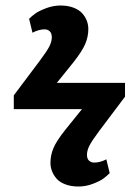

<svg xmlns="http://www.w3.org/2000/svg" viewBox="-20 -600 505 693"><path d="M263.2 73.2Q236.3 73.2 215.8 65.4Q195.3 57.6 184.1 44.7Q172.9 31.7 167.5 17.3Q162.1 2.9 162.1 -12.2Q162.1 -39.6 172.9 -65.4Q183.6 -91.3 216.8 -132.8L275.9 -206.1H29.8V-255.9L123 -379.9Q148.9 -414.6 158 -432.1Q167 -449.7 167 -465.8Q167 -480 159.4 -487.1Q151.9 -494.1 141.1 -494.1Q120.1 -494.1 97.2 -481.9L85 -532.2Q94.7 -542 107.7 -551.3Q120.6 -560.5 146.2 -570.3Q171.9 -580.1 198.2 -580.1Q225.1 -580.1 245.4 -572.3Q265.6 -564.5 276.9 -551.8Q288.1 -539.1 293.5 -524.7Q298.8 -510.3 298.8 -495.1Q298.8 -467.8 287.8 -441.7Q276.9 -415.5 244.1 -374L185.1 -300.8H431.2V-251L337.9 -127Q312 -92.3 303 -74.7Q293.9 -57.1 293.9 -41Q293.9 -26.9 301.5 -20Q309.1 -13.2 319.8 -13.2Q341.8 -13.2 363.8 -24.9L376 24.9Q365.7 35.2 353.3 44.4Q340.8 53.7 315.2 63.5Q289.6 73.2 263.2 73.2Z"/></svg>

Font: Literata Book
Style: Bold
Weight: 700
Designer: Latin by Veronika Burian and Jose Scaglione. Greek by Irene Vlachou. Cyrillic by Vera Evstafieva
Foundry: TypeTogether
Version: Version 2.003;PS 002.003;hotconv 1.0.88;makeotf.lib2.5.64775